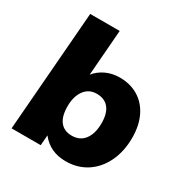

<svg xmlns="http://www.w3.org/2000/svg" viewBox="-170 -875 985 1021"><g transform="rotate(30 322.5 -364.0)"><path d="M616 -277Q616 -194 585 -129Q554 -64 498.5 -28Q443 8 371 8Q274 8 219 -63L214 0H35L93 -736H274L252 -455Q277 -486 315 -504Q353 -522 400 -522Q464 -522 513 -492.5Q562 -463 589 -407.5Q616 -352 616 -277ZM436 -263Q436 -323 410.5 -354.5Q385 -386 336 -386Q289 -386 261.5 -349Q234 -312 234 -251Q234 -189 259 -157.5Q284 -126 331 -126Q381 -126 408.5 -162.5Q436 -199 436 -263Z"/></g></svg>

Font: Muli Black
Style: Italic
Weight: 900
Italic angle: -4.541°
Designer: Vernon Adams
Foundry: Vernon Adams
Version: Version 2.001